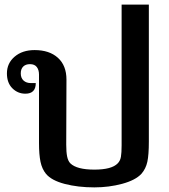

<svg xmlns="http://www.w3.org/2000/svg" viewBox="-20 -803 732 832"><path d="M179 -50Q162 -71 155.5 -102Q149 -133 149 -183V-480Q149 -500 139.5 -512.5Q130 -525 110 -525Q91 -525 80.5 -514.5Q70 -504 70 -485Q70 -465 82 -454Q94 -443 114 -443H135Q135 -397 90 -397Q57 -397 33.5 -420.5Q10 -444 10 -485Q10 -529 43.5 -557.5Q77 -586 130 -586Q194 -586 231 -552.5Q268 -519 268 -458L267 -176Q267 -144 271 -124.5Q275 -105 285 -95Q313 -68 389 -68Q464 -68 490 -95Q501 -106 504 -123.5Q507 -141 507 -173V-783H625V-190Q625 -132 618.5 -102Q612 -72 593 -50Q567 -22 509.5 -6.5Q452 9 389 9Q318 9 260.5 -6Q203 -21 179 -50Z"/></svg>

Font: Krub SemiBold
Style: Regular
Weight: 600
Version: Version 1.000; ttfautohint (v1.6)